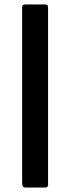

<svg xmlns="http://www.w3.org/2000/svg" viewBox="-20 -727 314 859"><path d="M182 -707Q191 -707 193 -703Q195 -699 195 -690V100Q195 104 192.5 108Q190 112 182 112H93Q87 112 83 108Q79 104 79 91V-692Q79 -701 82 -704Q85 -707 93 -707Z"/></svg>

Font: Glory Thin SemiBold
Style: Regular
Weight: 600
Version: Version 1.011